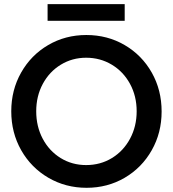

<svg xmlns="http://www.w3.org/2000/svg" viewBox="-20 -896 832 924"><path d="M34.2 -360.4Q34.2 -462.9 81.8 -546.9Q129.4 -630.9 211.9 -679.2Q294.4 -727.5 395.5 -727.5Q497.1 -727.5 579.8 -679.2Q662.6 -630.9 710.2 -546.9Q757.8 -462.9 757.8 -359.4Q757.8 -256.8 710.2 -172.9Q662.6 -88.9 580.1 -40.5Q497.6 7.8 396.5 7.8Q295.9 7.8 212.9 -40.5Q129.9 -88.9 82 -173.1Q34.2 -257.3 34.2 -360.4ZM637.7 -360.4Q637.7 -433.6 605.7 -492.4Q573.7 -551.3 518.1 -584.7Q462.4 -618.2 394.5 -618.2Q327.6 -618.2 272.7 -584.7Q217.8 -551.3 186 -492.4Q154.3 -433.6 154.3 -360.4Q154.3 -287.6 185.5 -228.5Q216.8 -169.4 271.7 -135.5Q326.7 -101.6 394.5 -101.6Q463.4 -101.6 518.8 -135.5Q574.2 -169.4 606 -228.8Q637.7 -288.1 637.7 -360.4ZM209 -876H580.1V-795.9H209Z"/></svg>

Font: Reddit Sans Chocolate SemiBold
Style: Regular
Weight: 600
Designer: Stephen Hutchings
Foundry: Reddit
Version: Version 1.011